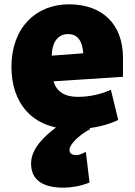

<svg xmlns="http://www.w3.org/2000/svg" viewBox="-20 -575 624 890"><path d="M275 295C167 295 124 251 124 183C124 113 187 55 241 15H397V24C336 57 302 99 302 119C302 139 318 144 335 144C343 144 357 140 378 129L395 271C354 288 307 295 275 295ZM550 -219 228 -198C242 -152 277 -126 341 -126C400 -126 456 -141 494 -159L528 -19C484 3 409 24 319 24C126 24 33 -101 33 -265C33 -445 145 -555 300 -555C452 -555 550 -465 550 -308ZM366 -328C362 -386 339 -417 296 -417C248 -417 221 -379 220 -317Z"/></svg>

Font: Repo Black
Style: Regular
Weight: 900
Designer: Stefan Peev
Foundry: Context Ltd
Version: Version 1.502